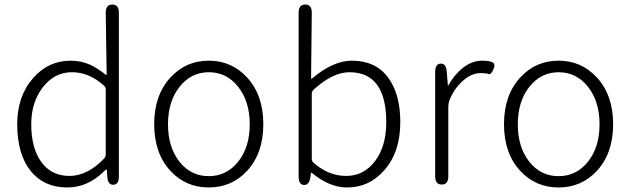

<svg xmlns="http://www.w3.org/2000/svg" viewBox="-20 -815 2784 848"><path d="M277 13Q175 13 116 -59Q56 -134 56 -266Q56 -391 127 -471Q194 -547 292 -547Q337 -547 376 -530Q408 -516 447 -485Q451 -482 451 -487L447 -759Q447 -795 476 -795Q505 -795 505 -759V-35Q505 0 481 1Q457 2 454 -33L452 -61Q451 -67 449.5 -67Q448 -67 440 -59Q368 13 277 13ZM439 -114Q447 -122 447 -134V-419Q447 -430 439 -437Q374 -496 297.5 -496Q221 -496 169.5 -430Q118 -364 118 -266Q118 -161 162.5 -99.5Q207 -38 286.5 -38Q366 -38 439 -114Z M733 -60Q661 -138 661 -266.5Q661 -395 733 -473Q801 -547 902 -547Q1003 -547 1071 -473Q1143 -395 1143 -266.5Q1143 -138 1071 -60Q1003 13 902 13Q801 13 733 -60ZM772.5 -101Q823 -37 902 -37Q981 -37 1032 -101Q1083 -165 1083 -266Q1083 -367 1032 -431.5Q981 -496 902.5 -496Q824 -496 773 -431.5Q722 -367 722 -266Q722 -165 772.5 -101Z M1513 13Q1435 13 1358 -51Q1354 -54 1353 -49L1351 -31Q1345 3 1322 2Q1299 0 1299 -35V-759Q1299 -795 1328 -795Q1357 -795 1357 -759L1354 -470Q1354 -465 1358 -468Q1451 -547 1534 -547Q1638 -547 1693 -474Q1748 -401 1748 -275Q1748 -143 1677 -63Q1611 13 1513 13ZM1686 -275Q1686 -496 1523 -496Q1450 -496 1365 -419Q1357 -411 1357 -400V-114Q1357 -103 1365 -96Q1431 -38 1509 -38Q1587 -38 1636.5 -103.5Q1686 -169 1686 -275Z M1931 0Q1902 0 1902 -36V-497Q1902 -533 1926 -534Q1950 -535 1953 -500L1958 -439Q1958 -434 1960 -438Q1987 -486 2026 -516.5Q2065 -547 2110 -547Q2141 -547 2155.5 -539.5Q2170 -532 2159 -508Q2148 -484 2138.5 -488Q2129 -492 2103 -492Q2064 -492 2029 -462Q1987 -427 1965 -372Q1960 -358 1960 -343V-36Q1960 0 1931 0Z M2278 -60Q2206 -138 2206 -266.5Q2206 -395 2278 -473Q2346 -547 2447 -547Q2548 -547 2616 -473Q2688 -395 2688 -266.5Q2688 -138 2616 -60Q2548 13 2447 13Q2346 13 2278 -60ZM2317.5 -101Q2368 -37 2447 -37Q2526 -37 2577 -101Q2628 -165 2628 -266Q2628 -367 2577 -431.5Q2526 -496 2447.5 -496Q2369 -496 2318 -431.5Q2267 -367 2267 -266Q2267 -165 2317.5 -101Z"/></svg>

Font: Resource Han Rounded KR Light
Style: Regular
Weight: 300
Designer: Cyano Hao (round all glyphs); Ryoko NISHIZUKA 西塚涼子 (kana, bopomofo & ideographs); Paul D. Hunt (Latin, Greek & Cyrillic)
Foundry: Cyano Hao
Version: 0.990